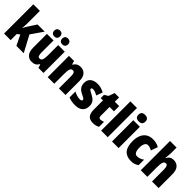

<svg xmlns="http://www.w3.org/2000/svg" viewBox="297 -2147 3527 3527"><g transform="rotate(45 2061.0 -383.0)"><path d="M226 -459Q226 -422 224 -383.5Q222 -345 218 -310H221Q232 -331 245 -353.5Q258 -376 268 -392L372 -553H558L396 -318L566 0H376L277 -200L226 -158V0H55V-760H226Z M1079 -553V0H947L927 -68H918Q875 10 781 10Q705 10 660.5 -41.5Q616 -93 616 -193V-553H787V-248Q787 -192 798 -164Q809 -136 836 -136Q883 -136 895.5 -177Q908 -218 908 -289V-553ZM669 -690Q669 -728 690 -747.5Q711 -767 744 -767Q778 -767 799 -747Q820 -727 820 -690Q820 -654 799 -634Q778 -614 744 -614Q711 -614 690 -633.5Q669 -653 669 -690ZM875 -690Q875 -728 895.5 -747.5Q916 -767 950 -767Q985 -767 1006 -747Q1027 -727 1027 -690Q1027 -654 1006 -634Q985 -614 950 -614Q916 -614 895.5 -634Q875 -654 875 -690Z M1486 -563Q1562 -563 1606.5 -511.5Q1651 -460 1651 -360V0H1480V-306Q1480 -361 1469 -389Q1458 -417 1426 -417Q1386 -417 1372.5 -378.5Q1359 -340 1359 -250V0H1188V-553H1320L1340 -484H1349Q1392 -563 1486 -563Z M2108 -170Q2108 -84 2056.5 -37Q2005 10 1905 10Q1859 10 1817.5 3Q1776 -4 1735 -21V-174Q1772 -154 1813.5 -141.5Q1855 -129 1891 -129Q1941 -129 1941 -160Q1941 -170 1934.5 -178.5Q1928 -187 1908 -199Q1888 -211 1847 -230Q1791 -257 1762.5 -298Q1734 -339 1734 -400Q1734 -478 1785.5 -520.5Q1837 -563 1929 -563Q1975 -563 2016 -551Q2057 -539 2101 -516L2057 -393Q2027 -410 1995 -422Q1963 -434 1936 -434Q1898 -434 1898 -409Q1898 -399 1904 -392Q1910 -385 1928.5 -374Q1947 -363 1986 -343Q2043 -314 2075.5 -275Q2108 -236 2108 -170Z M2423 -133Q2441 -133 2460 -138.5Q2479 -144 2500 -152V-21Q2472 -6 2440.5 2Q2409 10 2369 10Q2288 10 2248 -35Q2208 -80 2208 -182V-417H2149V-501L2223 -548L2265 -664H2379V-553H2493V-417H2379V-187Q2379 -133 2423 -133Z M2748 0H2577V-760H2748Z M2944 -776Q2988 -776 3011.5 -756Q3035 -736 3035 -691Q3035 -647 3011 -627Q2987 -607 2944 -607Q2902 -607 2878 -627Q2854 -647 2854 -691Q2854 -736 2877 -756Q2900 -776 2944 -776ZM3030 -553V0H2859V-553Z M3359 10Q3243 10 3182 -58.5Q3121 -127 3121 -274Q3121 -361 3148.5 -426Q3176 -491 3230.5 -527Q3285 -563 3366 -563Q3413 -563 3452.5 -552.5Q3492 -542 3527 -521L3480 -388Q3453 -404 3427 -412.5Q3401 -421 3374 -421Q3337 -421 3315.5 -383.5Q3294 -346 3294 -274Q3294 -202 3315.5 -167Q3337 -132 3377 -132Q3446 -132 3512 -181V-39Q3480 -15 3442.5 -2.5Q3405 10 3359 10Z M3777 -630Q3777 -588 3773.5 -551.5Q3770 -515 3765 -485H3774Q3812 -563 3904 -563Q3979 -563 4024 -511.5Q4069 -460 4069 -360V0H3898V-306Q3898 -417 3848 -417Q3805 -417 3791 -375.5Q3777 -334 3777 -250V0H3606V-760H3777Z"/></g></svg>

Font: Noto Sans Myanmar UI Condensed Black
Style: Regular
Weight: 900
Width: 3
Designer: Monotype Design Team
Foundry: Monotype Imaging Inc.
Version: Version 2.103; ttfautohint (v1.8.4.7-5d5b)